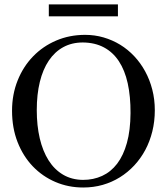

<svg xmlns="http://www.w3.org/2000/svg" viewBox="-20 -836 763 872"><path d="M683.1 -335Q683.1 -285.2 671.9 -239.5Q660.6 -193.8 639.9 -155Q619.1 -116.2 589.8 -84.7Q560.5 -53.2 524.4 -30.8Q488.3 -8.3 446.3 3.7Q404.3 15.6 357.9 15.6Q290.5 15.6 231.7 -9.5Q172.9 -34.7 128.9 -80.6Q85 -126.5 59.8 -190.7Q34.7 -254.9 34.7 -333Q34.7 -407.2 60.1 -470.5Q85.4 -533.7 130.1 -579.8Q174.8 -626 235.4 -651.9Q295.9 -677.7 366.7 -677.7Q410.2 -677.7 450.4 -666Q490.7 -654.3 525.9 -632.8Q561 -611.3 589.8 -580.6Q618.7 -549.8 639.4 -511.7Q660.2 -473.6 671.6 -429.2Q683.1 -384.8 683.1 -335ZM572.8 -322.3Q573.2 -397.9 560.1 -457.5Q546.9 -517.1 519.8 -558.1Q492.7 -599.1 451.9 -620.8Q411.1 -642.6 356 -643.1Q306.2 -643.1 267.3 -621.8Q228.5 -600.6 201.7 -560.8Q174.8 -521 160.9 -464.1Q147 -407.2 147 -335.9Q147 -265.6 160.6 -207.5Q174.3 -149.4 200.7 -107.7Q227.1 -65.9 266.4 -42.7Q305.7 -19.5 356.9 -19Q404.3 -19 443.8 -37.1Q483.4 -55.2 512 -92.5Q540.5 -129.9 556.4 -187Q572.3 -244.1 572.8 -322.3ZM201.7 -761.7V-815.9H515.6V-761.7Z"/></svg>

Font: Doulos SIL Am
Style: Regular
Weight: 400
Designer: Walt Agee, Victor Gaultney, Peter Martin, Debbi Hosken, Becca Hirsbrunner
Foundry: SIL International
Version: Version 5.000